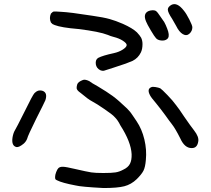

<svg xmlns="http://www.w3.org/2000/svg" viewBox="-20 -778 1040 948"><path d="M826.2 -753.9Q854.5 -768.6 887.7 -725.6Q899.4 -711.9 914.6 -682.1Q929.7 -652.3 929.7 -643.6Q929.7 -625 916 -612.3Q901.4 -598.6 882.8 -609.4Q864.3 -620.1 849.6 -650.4Q841.8 -665 830.1 -684.6Q808.6 -716.8 808.6 -730.5Q808.6 -744.1 826.2 -753.9ZM713.9 -723.6Q720.7 -726.6 734.4 -727.5Q745.1 -727.5 751.5 -722.7Q757.8 -717.8 768.6 -701.2Q779.3 -684.6 784.2 -678.7Q790 -672.9 798.3 -654.3Q806.6 -635.7 810.5 -622.1Q818.4 -593.8 803.7 -584Q793 -576.2 775.4 -578.1Q757.8 -580.1 750 -589.8Q743.2 -596.7 724.6 -627.9Q706.1 -659.2 701.2 -671.9Q684.6 -710.9 713.9 -723.6ZM231.4 -710.9Q240.2 -720.7 246.6 -721.2Q252.9 -721.7 281.2 -719.7Q324.2 -717.8 436.5 -700.2Q491.2 -692.4 521 -684.1Q550.8 -675.8 586.9 -660.2Q634.8 -638.7 656.2 -618.2Q670.9 -602.5 676.8 -591.8Q683.6 -578.1 683.6 -560.5Q683.6 -536.1 675.8 -519.5Q662.1 -491.2 634.8 -477.5L600.6 -463.9Q567.4 -453.1 539.1 -443.4Q502.9 -431.6 494.6 -429.2Q486.3 -426.8 474.6 -431.6Q456.1 -441.4 453.1 -460.9Q450.2 -483.4 464.8 -492.2Q487.3 -503.9 542 -515.6Q568.4 -521.5 586.9 -533.7Q605.5 -545.9 605.5 -555.7Q605.5 -564.5 586.9 -576.7Q568.4 -588.9 541 -595.7Q525.4 -599.6 512.7 -605.5Q470.7 -622.1 366.2 -634.8Q283.2 -641.6 250 -654.3L239.3 -659.2L231.4 -667Q221.7 -688.5 231.4 -710.9ZM388.7 -382.8Q399.4 -387.7 419.9 -377.9Q432.6 -368.2 462.9 -351.6Q508.8 -324.2 536.1 -304.2Q563.5 -284.2 607.4 -242.2Q625 -224.6 633.8 -210Q647.5 -188.5 654.3 -179.7Q680.7 -140.6 692.9 -89.4Q705.1 -38.1 700.2 11.7Q697.3 46.9 688.5 64.5Q679.7 82 655.3 106.4Q627.9 132.8 593.8 141.6Q559.6 150.4 491.2 150.4Q379.9 144.5 353.5 137.7Q286.1 125 261.7 112.3Q254.9 109.4 253.4 106.4Q252 103.5 252 95.7Q252 85.9 257.3 71.8Q262.7 57.6 268.6 51.8Q276.4 44.9 291.5 45.4Q306.6 45.9 347.7 55.7Q411.1 70.3 430.7 73.2Q450.2 76.2 490.2 76.2Q531.2 76.2 550.3 73.2Q569.3 70.3 588.9 59.6Q612.3 48.8 621.6 30.8Q630.9 12.7 629.9 -16.6Q627 -77.1 574.2 -159.2Q561.5 -185.5 544.9 -201.2Q538.1 -210 497.1 -238.3Q456.1 -266.6 433.6 -278.3Q416 -287.1 377.9 -319.3L370.1 -325.2Q358.4 -335 358.4 -343.8Q358.4 -352.5 361.3 -361.3Q365.2 -374 388.7 -382.8ZM168 -330.1Q180.7 -333 191.4 -329.1Q215.8 -319.3 204.1 -283.2Q199.2 -271.5 158.2 -190.4Q117.2 -107.4 114.3 -93.8Q109.4 -80.1 97.7 -69.3Q74.2 -49.8 61.5 -51.8Q35.2 -57.6 42 -100.6Q45.9 -122.1 53.7 -134.8Q59.6 -143.6 100.6 -225.6Q141.6 -309.6 150.4 -318.4Q159.2 -327.1 168 -330.1ZM727.5 -347.7Q733.4 -350.6 748 -348.1Q762.7 -345.7 771.5 -341.8Q779.3 -336.9 806.6 -308.6Q834 -280.3 848.6 -259.8Q862.3 -243.2 890.6 -200.2Q920.9 -156.2 938.5 -133.8Q962.9 -102.5 959 -80.1Q954.1 -45.9 925.8 -46.9Q891.6 -46.9 870.1 -94.7Q845.7 -143.6 827.1 -167Q815.4 -181.6 796.9 -208Q772.5 -241.2 751 -267.6Q726.6 -295.9 720.7 -307.6Q704.1 -338.9 727.5 -347.7Z"/></svg>

Font: JasonHandwriting4
Style: Regular
Weight: 400
Version: Version 1.01.21